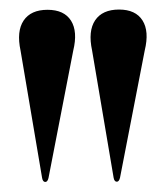

<svg xmlns="http://www.w3.org/2000/svg" viewBox="-20 -814 338 392"><path d="M218.5 -443Q213.5 -443 212 -451L168 -711Q159.5 -750.5 174.2 -772.5Q189 -794.5 223 -794.5Q257 -794.5 271 -772.2Q285 -750 275.5 -711L225 -451Q223 -443 218.5 -443ZM72.5 -442.5Q67.5 -442.5 66 -450.5L22 -710.5Q13.5 -750 28.2 -772Q43 -794 77 -794Q111 -794 125 -771.8Q139 -749.5 129.5 -710.5L79 -450.5Q77 -442.5 72.5 -442.5Z"/></svg>

Font: Fraunces 144pt S000 SemiBold
Style: Regular
Weight: 600
Version: Version 1.000; ttfautohint (v1.8.3)